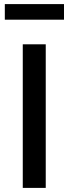

<svg xmlns="http://www.w3.org/2000/svg" viewBox="-20 -916 334 936"><path d="M91 0V-700H203V0ZM3.5 -820V-896H292V-820Z"/></svg>

Font: Geologica Roman
Style: Regular
Weight: 400
Designer: Sindre Bremnes, Frode Helland
Foundry: Monokrom Skriftforlag AS
Version: Version 1.010;gftools[0.9.28]